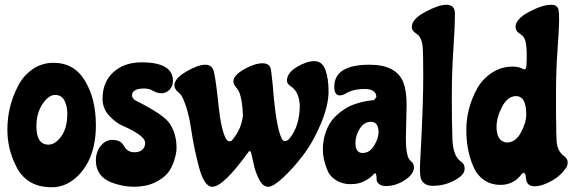

<svg xmlns="http://www.w3.org/2000/svg" viewBox="-20 -763 2406 807"><path d="M205 -499Q292 -499 337.5 -423Q383 -347 383 -237Q383 -92 300 -17Q254 24 198 24Q142 24 105.5 1Q69 -22 50 -60Q11 -134 11 -218Q11 -316 56 -402Q78 -445 117 -472Q156 -499 205 -499ZM133 -232Q133 -155 184 -155Q212 -155 237.5 -190Q263 -225 263 -286Q263 -316 251 -340Q239 -364 211.5 -364Q184 -364 158.5 -325.5Q133 -287 133 -232Z M575 -501Q707 -501 707 -423Q707 -401 692.5 -386Q678 -371 659.5 -371Q641 -371 624 -381Q607 -391 586 -391Q535 -391 535 -362Q535 -349 551 -340Q669 -281 693 -244Q722 -201 722 -141Q722 -119 712 -88Q702 -57 685 -35.5Q668 -14 631 4Q594 22 543 22Q507 22 466 10Q383 -14 383 -89Q383 -124 403 -149.5Q423 -175 453 -175Q483 -175 496 -157Q497 -156 502 -148Q507 -140 511 -136Q524 -123 545 -123Q566 -123 578 -133.5Q590 -144 590 -162Q590 -180 562 -199Q534 -218 500.5 -232Q467 -246 439 -276.5Q411 -307 411 -348Q411 -418 456.5 -459.5Q502 -501 575 -501Z M1024 -124Q919 22 872 22Q839 22 817 -58Q799 -126 789 -185.5Q779 -245 779 -247Q770 -295 758 -327Q746 -359 739 -366L731 -374Q713 -388 713 -404Q713 -433 762.5 -462Q812 -491 843 -491Q874 -491 880 -457Q888 -421 898.5 -320Q909 -219 930 -179Q937 -169 945 -169Q953 -169 959 -178Q996 -224 1001 -277Q999 -345 984 -379Q982 -384 971.5 -397Q961 -410 961 -421Q961 -446 1005.5 -471.5Q1050 -497 1084 -497Q1118 -497 1120 -462Q1127 -407 1131 -350Q1144 -219 1165 -179Q1170 -170 1178.5 -170Q1187 -170 1196 -180Q1240 -232 1240 -322Q1236 -380 1201 -401Q1186 -411 1186 -424Q1186 -456 1227 -481Q1268 -506 1301 -506Q1334 -506 1347.5 -470Q1361 -434 1361 -377.5Q1361 -321 1329 -244Q1297 -167 1254 -110.5Q1211 -54 1169.5 -16Q1128 22 1108 22Q1087 22 1073 -2Q1056 -33 1049 -62Q1042 -91 1039 -105.5Q1036 -120 1035 -123Q1032 -128 1029.5 -128Q1027 -128 1024 -124Z M1474 -162Q1474 -120 1504 -120Q1534 -120 1552.5 -151Q1571 -182 1571 -206Q1571 -251 1539 -251Q1510 -251 1492 -222Q1474 -193 1474 -162ZM1689 -321 1686 -182Q1686 -99 1707 -86Q1720 -76 1720 -60Q1720 -31 1681.5 -6Q1643 19 1603 19Q1583 19 1573 10.5Q1563 2 1563 -8Q1563 -35 1556 -35Q1555 -35 1543.5 -23.5Q1532 -12 1509.5 -0.5Q1487 11 1452.5 11Q1418 11 1391.5 -6Q1365 -23 1355 -50Q1337 -95 1337 -134Q1337 -173 1349 -207Q1361 -241 1379 -262Q1397 -283 1421 -299.5Q1445 -316 1466 -323.5Q1487 -331 1509 -336Q1540 -342 1552 -342L1562 -355Q1561 -389 1512.5 -389Q1464 -389 1433 -370Q1421 -362 1409 -362Q1385 -362 1385 -398Q1385 -491 1533 -491Q1647 -491 1676 -415Q1689 -381 1689 -321Z M1892 -707Q1892 -648 1885.5 -554.5Q1879 -461 1879 -355Q1879 -249 1881.5 -178.5Q1884 -108 1916 -85Q1933 -75 1933 -54Q1933 -33 1907 -15Q1859 18 1799 18Q1758 18 1748 -16Q1745 -30 1745 -49.5Q1745 -69 1746.5 -94Q1748 -119 1750 -159Q1759 -339 1759 -443.5Q1759 -548 1756 -570Q1752 -606 1731 -621L1724 -626Q1711 -635 1711 -650Q1711 -683 1767.5 -713Q1824 -743 1856 -743Q1892 -743 1892 -707Z M2318 -210 2319 -186V-182Q2319 -129 2351 -107Q2366 -95 2366 -81Q2366 -67 2359 -57Q2337 -25 2304 -6Q2260 20 2227 20Q2194 20 2191 -12Q2189 -37 2181 -37L2174 -33Q2140 14 2084 14Q2043 14 2013.5 -7Q1984 -28 1969 -64Q1940 -132 1940 -217Q1940 -308 1986 -392Q2009 -432 2048 -457.5Q2087 -483 2134 -483Q2156 -483 2170 -477L2184 -471Q2191 -471 2192.5 -487Q2194 -503 2194 -528.5Q2194 -554 2192 -570.5Q2190 -587 2187 -595Q2184 -603 2180 -608Q2174 -616 2160 -625Q2147 -634 2147 -650Q2147 -683 2203.5 -713Q2260 -743 2297 -743Q2325 -743 2328 -718Q2330 -708 2330 -678Q2330 -648 2323.5 -556Q2317 -464 2317 -380V-280L2318 -229ZM2110 -164Q2147 -164 2169.5 -206Q2192 -248 2192 -281Q2192 -359 2149 -359Q2114 -359 2090.5 -314.5Q2067 -270 2067 -230Q2067 -168 2110 -164Z"/></svg>

Font: Chicle
Style: Regular
Weight: 400
Designer: Angel Koziupa and Alejandro Paul
Foundry: Angel Koziupa and Alejandro Paul
Version: Version 1.000